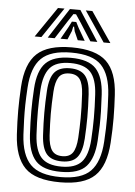

<svg xmlns="http://www.w3.org/2000/svg" viewBox="-55 -826 619 879"><g transform="rotate(5 254.0 -387.0)"><path d="M254.5 10Q140.5 10 92.5 -38.6Q44.5 -87.2 38.5 -191Q35 -251.5 35 -301.1Q35 -350.8 38.5 -410Q45 -517 95.1 -563.5Q145.2 -610 254.5 -610Q365.2 -610 414.4 -562.9Q463.5 -515.8 469.5 -410Q472.8 -354.5 473.1 -304.1Q473.5 -253.8 469.5 -191Q462.8 -84 413.2 -37Q363.8 10 254.5 10ZM254.5 -14Q350.5 -14 392.1 -56.9Q433.8 -99.8 439.5 -192.8Q443.5 -257.5 443.1 -304.8Q442.8 -352 439.5 -408.2Q434.2 -499.5 393.4 -542.8Q352.5 -586 254.5 -586Q159.5 -586 116.9 -544.2Q74.2 -502.5 68.5 -408.2Q65.8 -363.5 65.1 -329.2Q64.5 -295 65.5 -263Q66.5 -231 68.5 -192.5Q73.8 -100 115.4 -57Q157 -14 254.5 -14ZM254.5 -38Q172 -38 137.5 -76.1Q103 -114.2 98.2 -195.5Q95 -254.8 95 -302.4Q95 -350 98.5 -406.5Q103.5 -489.8 139.6 -525.9Q175.8 -562 254.5 -562Q336 -562 370.4 -524.5Q404.8 -487 409.5 -407Q412 -363.5 412.8 -330.1Q413.5 -296.8 412.8 -265.1Q412 -233.5 409.5 -194.5Q404.5 -114.8 370.4 -76.4Q336.2 -38 254.5 -38ZM254.5 -62Q317.5 -62 346.4 -93.4Q375.2 -124.8 379.8 -197.8Q383 -249 383.1 -296.9Q383.2 -344.8 379.8 -403.8Q375.8 -476 346.9 -507Q318 -538 254.5 -538Q188.2 -538 160.4 -505.2Q132.5 -472.5 128.2 -403.5Q125.2 -355 125 -306Q124.8 -257 128.2 -196.5Q132.5 -125.8 161 -93.9Q189.5 -62 254.5 -62ZM254.5 -86Q206.2 -86 184 -112Q161.8 -138 158.2 -197.8Q155 -253.8 155 -301.4Q155 -349 158.2 -402.5Q162 -462.8 184.5 -488.4Q207 -514 254.5 -514Q302.2 -514 324.4 -488.2Q346.5 -462.5 349.8 -403Q353.2 -344.5 353.1 -297.5Q353 -250.5 349.8 -198.5Q346 -139 324.2 -112.5Q302.5 -86 254.5 -86ZM254.5 -110Q287 -110 301.9 -131.2Q316.8 -152.5 319.8 -200.2Q322.5 -245.2 323 -291.6Q323.5 -338 319.8 -401.5Q317.2 -448 302.2 -469Q287.2 -490 254.5 -490Q219.8 -490 205.4 -467.8Q191 -445.5 188.2 -400.8Q184.8 -343.5 184.9 -299.9Q185 -256.2 188.2 -199.5Q191 -153.5 205.8 -131.8Q220.5 -110 254.5 -110ZM80.5 -645 175.5 -784H205.5L111.5 -645ZM140.5 -645 230.5 -784H278.5L368.5 -645H336.5L284.8 -726L260.5 -762.5H248.5L224.2 -725.8L172.5 -645ZM397.5 -645 303.5 -784H333.5L428.5 -645ZM199.5 -645 231 -700.8 244.5 -727.5H264.5L278.2 -700.8L310.5 -645H278.5L261 -684.5L256.5 -705.2H252.5L248.2 -684.5L231.5 -645Z"/></g></svg>

Font: Big Shoulders Inline Text Black
Style: Regular
Weight: 900
Designer: Patric King
Foundry: XO Type Co
Version: Version 1.000